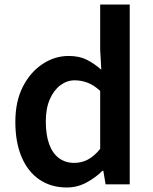

<svg xmlns="http://www.w3.org/2000/svg" viewBox="-20 -817 677 851"><path d="M276 14Q207 14 155.5 -20.5Q104 -55 76 -120.5Q48 -186 48 -277Q48 -368 81.5 -433Q115 -498 169 -533.5Q223 -569 284 -569Q331 -569 364 -552.5Q397 -536 429 -508L424 -597V-797H555V0H448L438 -60H434Q403 -29 362.5 -7.5Q322 14 276 14ZM309 -95Q341 -95 369 -109.5Q397 -124 424 -157V-414Q396 -440 368 -450.5Q340 -461 311 -461Q277 -461 248 -439.5Q219 -418 201 -377.5Q183 -337 183 -279Q183 -219 198 -178Q213 -137 241.5 -116Q270 -95 309 -95Z"/></svg>

Font: Noto Sans KR SemiBold
Style: Regular
Weight: 600
Designer: Ryoko NISHIZUKA  (kana, bopomofo & ideographs); Paul D. Hunt (Latin, Greek & Cyrillic); Sandoll Communications , Soo-you
Foundry: Adobe
Version: Version 2.004-H2;hotconv 1.0.118;makeotfexe 2.5.65603